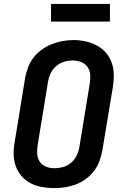

<svg xmlns="http://www.w3.org/2000/svg" viewBox="-20 -950 640 978"><path d="M255 8Q224 8 193 2.5Q162 -3 135.5 -17Q109 -31 89.5 -53.5Q70 -76 60 -104.5Q50 -133 49.5 -164.5Q49 -196 55 -228L108 -553Q113 -580 123 -607Q133 -634 151 -657Q169 -680 193.5 -697.5Q218 -715 245 -725.5Q272 -736 299.5 -741Q327 -746 355 -746Q387 -746 417 -739Q447 -732 473.5 -718Q500 -704 519.5 -681.5Q539 -659 549 -630.5Q559 -602 559.5 -570.5Q560 -539 555 -507L501 -182Q496 -155 486 -128Q476 -101 458 -78Q440 -55 416 -37.5Q392 -20 365 -10Q338 0 310 4Q282 8 255 8ZM257 -93Q279 -93 301 -99Q323 -105 341 -120Q359 -135 369.5 -156Q380 -177 384 -199L437 -523Q441 -546 439.5 -568.5Q438 -591 426 -608.5Q414 -626 393.5 -634Q373 -642 350 -642Q328 -642 306.5 -635.5Q285 -629 267 -614Q249 -599 239 -578.5Q229 -558 225 -536L172 -212Q168 -189 169.5 -166.5Q171 -144 182.5 -126.5Q194 -109 214.5 -101Q235 -93 257 -93ZM240 -840V-930H540V-840Z"/></svg>

Font: Iosevka Curly Extended Oblique
Style: Bold
Weight: 700
Width: 7
Italic angle: -9°
Monospace: yes
Designer: Belleve Invis
Foundry: Belleve Invis
Version: Version 11.1.0; ttfautohint (v1.8.3)